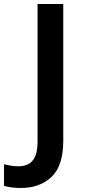

<svg xmlns="http://www.w3.org/2000/svg" viewBox="-96 -734 425 956"><path d="M8 202Q-19 202 -40 199Q-61 196 -76 191V84Q-60 88 -42 91Q-24 94 -4 94Q22 94 43.5 84Q65 74 78 47Q91 20 91 -30V-714H219V-33Q219 92 160.5 147Q102 202 8 202Z"/></svg>

Font: Noto Sans SemiBold
Style: Regular
Weight: 600
Designer: Monotype Design Team
Foundry: Monotype Imaging Inc.
Version: Version 2.007